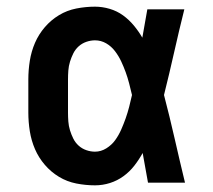

<svg xmlns="http://www.w3.org/2000/svg" viewBox="-20 -548 640 576"><path d="M265 8Q237 8 209 2.5Q181 -3 157 -17.5Q133 -32 114.5 -53.5Q96 -75 85 -100.5Q74 -126 69.5 -154Q65 -182 65 -210V-310Q65 -338 69.5 -366Q74 -394 85 -419.5Q96 -445 114.5 -466.5Q133 -488 157 -502.5Q181 -517 209 -522.5Q237 -528 265 -528Q287 -528 309 -521.5Q331 -515 349 -502Q367 -489 381.5 -471.5Q396 -454 407 -435Q411 -456 414.5 -477.5Q418 -499 422 -520H533Q517 -456 502.5 -391.5Q488 -327 472 -263Q489 -198 504 -132Q519 -66 535 0H424Q420 -22 416 -44.5Q412 -67 408 -89Q397 -69 383 -51Q369 -33 350.5 -19.5Q332 -6 310 1Q288 8 265 8ZM265 -93Q283 -93 299 -103Q315 -113 325.5 -127.5Q336 -142 343.5 -159Q351 -176 357 -193Q363 -210 367.5 -227.5Q372 -245 376 -263Q372 -280 367.5 -297.5Q363 -315 357 -331.5Q351 -348 343.5 -364Q336 -380 325 -394.5Q314 -409 298.5 -418Q283 -427 265 -427Q252 -427 239 -422.5Q226 -418 216 -409Q206 -400 200 -388Q194 -376 190 -363Q186 -350 185 -336.5Q184 -323 184 -310V-210Q184 -197 185 -183.5Q186 -170 190 -157Q194 -144 200 -132Q206 -120 216 -111Q226 -102 239 -97.5Q252 -93 265 -93Z"/></svg>

Font: Iosevka Fixed Extended
Style: Bold
Weight: 700
Width: 7
Monospace: yes
Designer: Belleve Invis
Foundry: Belleve Invis
Version: Version 24.1.1; ttfautohint (v1.8.4)